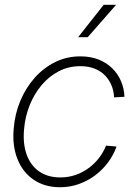

<svg xmlns="http://www.w3.org/2000/svg" viewBox="-20 -764 555 793"><path d="M228 9.3Q164.1 9.3 118.7 -22Q73.2 -53.2 51.8 -107.9Q30.3 -162.6 36.6 -233.4Q41.5 -293.5 63.7 -346.9Q85.9 -400.4 122.6 -441.9Q159.2 -483.4 207.3 -507.3Q255.4 -531.2 312 -531.2Q354 -531.2 387.2 -518.1Q420.4 -504.9 443.8 -481.7Q467.3 -458.5 480 -428.5Q492.7 -398.4 494.1 -364.3L451.2 -361.8Q450.2 -388.2 440.4 -411.6Q430.7 -435.1 413.3 -452.9Q396 -470.7 370.4 -480.7Q344.7 -490.7 311.5 -490.7Q263.7 -490.7 223.4 -470Q183.1 -449.2 152.6 -413.3Q122.1 -377.4 103 -330.6Q84 -283.7 79.6 -231.9Q73.7 -172.4 89.6 -127Q105.5 -81.5 141.1 -56.4Q176.8 -31.2 229 -31.2Q262.7 -31.2 292.2 -41.5Q321.8 -51.8 346.2 -69.8Q370.6 -87.9 388.9 -111.6Q407.2 -135.3 418 -162.6L461.4 -158.7Q449.2 -124.5 427 -94.2Q404.8 -64 374.3 -40.8Q343.8 -17.6 306.6 -4.2Q269.5 9.3 228 9.3ZM302.7 -610.4 408.2 -744.1H459.5L342.3 -610.4Z"/></svg>

Font: Inter 28pt ExtraLight
Style: Italic
Weight: 250
Italic angle: -9.3988°
Designer: Rasmus Andersson
Foundry: rsms
Version: Version 4.001;git-66647c0bb